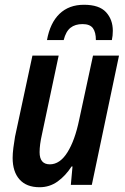

<svg xmlns="http://www.w3.org/2000/svg" viewBox="-20 -775 524 805"><path d="M146 10Q91 10 62 -22.5Q33 -55 33 -113Q33 -131 36 -155Q39 -179 43 -202L116 -542H226L156 -212Q146 -168 146 -137Q146 -86 189 -86Q231 -86 262.5 -136Q294 -186 312 -273L370 -542H479L365 0H277L284 -77H280Q255 -38 221.5 -14Q188 10 146 10ZM177 -607Q190 -679 229.5 -717Q269 -755 332 -755Q396 -755 424.5 -724Q453 -693 453 -646Q453 -636 452 -626Q451 -616 449 -607H382Q382 -640 369.5 -657Q357 -674 326 -674Q295 -674 275.5 -658.5Q256 -643 247 -607Z"/></svg>

Font: Noto Sans Condensed SemiBold
Style: Italic
Weight: 600
Width: 3
Italic angle: -12°
Designer: Monotype Design Team
Foundry: Monotype Imaging Inc.
Version: Version 2.013; ttfautohint (v1.8.4.7-5d5b)